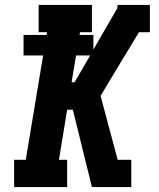

<svg xmlns="http://www.w3.org/2000/svg" viewBox="-20 -755 640 775"><path d="M37 0V-110H84L154 -531H75V-614H168L170 -625H136V-735H351V-625H303L301 -614H357V-555L453 -721L455 -735H585V-625H541L443 -463L386 -368L455 -110H510V0H351L274 -312H251L218 -110H251V0ZM269 -423H281L344 -531H287Z"/></svg>

Font: Iosevka Curly Slab XBdEx
Style: Italic
Weight: 800
Width: 7
Italic angle: -9°
Monospace: yes
Designer: Belleve Invis
Foundry: Belleve Invis
Version: Version 11.1.0; ttfautohint (v1.8.3)